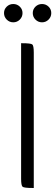

<svg xmlns="http://www.w3.org/2000/svg" viewBox="-30 -935 275 955"><path d="M138 0H133Q90 0 82.5 -6Q75 -12 75 -46V-720H80Q123 -720 130.5 -714Q138 -708 138 -674ZM68.5 -837.5Q55 -824 36 -824Q17 -824 3.5 -837.5Q-10 -851 -10 -870Q-10 -889 3.5 -902Q17 -915 36 -915Q55 -915 68.5 -902Q82 -889 82 -870Q82 -851 68.5 -837.5ZM211.5 -837.5Q198 -824 179 -824Q160 -824 146.5 -837.5Q133 -851 133 -870Q133 -889 146.5 -902Q160 -915 179 -915Q198 -915 211.5 -902Q225 -889 225 -870Q225 -851 211.5 -837.5Z"/></svg>

Font: Economica
Style: Regular
Weight: 400
Designer: Vicente Lamonaca
Foundry: Vicente Lamonaca
Version: Version 1.101